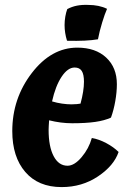

<svg xmlns="http://www.w3.org/2000/svg" viewBox="-20 -745 539 782"><path d="M192 -332Q212 -326 232.5 -323Q253 -320 271 -320Q282 -320 293 -321Q304 -322 308 -323Q315 -349 318.5 -371.5Q322 -394 322 -412Q322 -442 313 -456Q304 -470 284 -470Q256 -470 231 -432.5Q206 -395 192 -332ZM354 -183Q383 -178 413 -162Q443 -146 463 -126Q444 -70 379 -26.5Q314 17 231 17Q136 17 83 -44.5Q30 -106 30 -211Q30 -344 109.5 -447.5Q189 -551 295 -551Q369 -551 412.5 -510.5Q456 -470 456 -402Q456 -370 449.5 -333Q443 -296 432 -266Q406 -254 368 -248.5Q330 -243 274 -243Q251 -243 227.5 -246Q204 -249 180 -255Q179 -239 178.5 -231Q178 -223 178 -216Q178 -148 198.5 -109Q219 -70 255 -70Q283 -70 312.5 -105Q342 -140 354 -183ZM339 -725Q361 -725 380.5 -721Q400 -717 416 -709Q407 -689 396 -653Q385 -617 379 -585Q356 -581 325 -579.5Q294 -578 253 -579Q248 -595 245.5 -611Q243 -627 243 -643Q243 -660 246 -677.5Q249 -695 254 -708Q273 -718 293.5 -722Q314 -726 339 -725Z"/></svg>

Font: Atma SemiBold
Style: Regular
Weight: 600
Designer: Gregori Vincens, Jeremie Hornus, Riccardo Olocco, Yoann Minet.
Foundry: black foundry
Version: Version 1.102;PS 1.100;hotconv 1.0.86;makeotf.lib2.5.63406